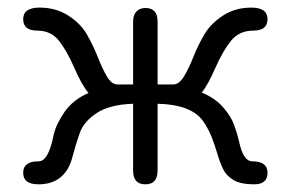

<svg xmlns="http://www.w3.org/2000/svg" viewBox="-20 -478 765 505"><path d="M536.1 -119.1Q527.3 -140.6 513.7 -160.2Q482.4 -203.1 394.5 -205.1V-29.3Q394.5 6.8 362.3 6.8Q330.1 6.8 330.1 -29.3V-205.1Q268.6 -203.1 234.4 -180.7Q200.2 -158.2 189.5 -127.4Q178.7 -96.7 170.9 -66.4Q152.3 6.8 81.1 6.8Q41 6.8 41 -23.4Q41 -53.7 81.1 -53.7Q81.1 -53.7 82 -53.7Q107.4 -53.7 121.1 -123Q127 -150.4 149.4 -183.1Q171.9 -215.8 212.9 -233.4Q195.3 -253.9 175.8 -298.8Q156.2 -343.8 135.3 -370.6Q114.3 -397.5 77.6 -397.5Q41 -397.5 41 -427.7Q41 -458 84 -458Q127 -458 159.7 -437Q192.4 -416 209 -386.7Q225.6 -357.4 237.3 -327.6Q249 -297.9 261.2 -276.9Q273.4 -255.9 289.1 -255.9H330.1V-421.9Q330.1 -438.5 338.9 -447.8Q347.7 -457 362.3 -457Q394.5 -457 394.5 -421.9V-255.9H435.5Q451.2 -255.9 463.9 -276.9Q476.6 -297.9 488.3 -327.6Q500 -357.4 517.1 -386.7Q534.2 -416 566.4 -437Q598.6 -458 641.1 -458Q683.6 -458 683.6 -427.7Q683.6 -397.5 646.5 -397.5Q609.4 -397.5 587.9 -371.1Q566.4 -344.7 546.4 -299.3Q526.4 -253.9 510.7 -234.4Q544.9 -220.7 566.4 -196.3Q587.9 -171.9 596.2 -148.4Q604.5 -125 609.4 -103.5Q620.1 -53.7 643.6 -53.7Q683.6 -53.7 683.6 -23.4Q683.6 6.8 648.4 6.8Q613.3 6.8 594.2 -4.4Q575.2 -15.6 566.4 -34.2Q557.6 -52.7 551.3 -74.7Q544.9 -96.7 536.1 -119.1Z"/></svg>

Font: Jura
Style: Medium
Weight: 500
Version: Version 2.6.1